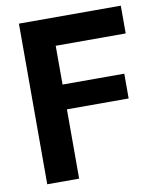

<svg xmlns="http://www.w3.org/2000/svg" viewBox="-80 -762 671 824"><g transform="rotate(-10 255.5 -350.0)"><path d="M503 -700V-579H198V-410H467V-302H198V0H59V-700Z"/></g></svg>

Font: Lopes Sans
Style: Bold
Weight: 700
Designer: Gabriel Lam, Diego Maldonado
Foundry: TypeRant, Foresti Design
Version: Version 4.000